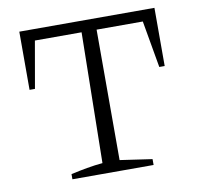

<svg xmlns="http://www.w3.org/2000/svg" viewBox="-74 -727 842 806"><g transform="rotate(-10 347.0 -324.5)"><path d="M635 -649V-401H612L577 -601H380V-45L517 -25V0H171V-22Q206 -30 240 -36Q274 -42 307 -45L316 -601H117L82 -401H59V-649Z"/></g></svg>

Font: Piazzolla 24pt Light
Style: Regular
Weight: 300
Designer: Juan Pablo del Peral
Foundry: Huerta Tipografica
Version: Version 2.005